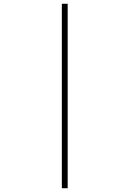

<svg xmlns="http://www.w3.org/2000/svg" viewBox="-20 -820 690 1020"><path d="M308.5 180V-800H339.5V180Z"/></svg>

Font: Trispace Thin Thin
Style: Regular
Weight: 250
Version: Version 1.210